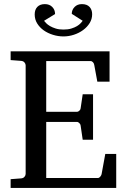

<svg xmlns="http://www.w3.org/2000/svg" viewBox="-20 -923 623 943"><path d="M32.2 0V-43L84 -46.9Q94.7 -47.9 100.3 -54.7Q106 -61.5 106 -68.8V-602.1Q106 -609.4 100.3 -616.2Q94.7 -623 84 -624L32.2 -627.9V-670.9H518.1V-522H458L442.9 -604Q441.9 -611.3 436.8 -617.2Q431.6 -623 424.8 -623H207V-374H357.9Q364.7 -374 370.4 -379.9Q376 -385.7 376 -391.1L386.2 -460H437V-236.8H386.2L376 -306.2Q376 -311.5 370.1 -317.9Q364.3 -324.2 357.9 -324.2H207V-48.8H460.9Q467.3 -48.8 472.7 -55.7Q478 -62.5 479 -67.9L497.1 -167H550.8V0ZM432.6 -853Q432.6 -829.6 420.4 -809.8Q408.2 -790 388.2 -775.4Q368.2 -760.7 343 -752.4Q317.9 -744.1 291.5 -744.1Q265.6 -744.1 240.2 -752Q214.8 -759.8 194.8 -773.9Q174.8 -788.1 162.6 -807.9Q150.4 -827.6 150.4 -852.1Q150.4 -876 163.6 -889.4Q176.8 -902.8 200.2 -902.8Q223.1 -902.8 236.8 -888.7Q250.5 -874.5 250.5 -854L196.3 -820.8Q199.7 -816.4 206.8 -809.1Q213.9 -801.8 225.6 -794.9Q237.3 -788.1 253.4 -783Q269.5 -777.8 291.5 -777.8Q314.5 -777.8 330.8 -783Q347.2 -788.1 358.4 -794.9Q369.6 -801.8 376.2 -809.1Q382.8 -816.4 386.2 -820.8L332.5 -855Q332.5 -874.5 346.2 -888.7Q359.9 -902.8 382.3 -902.8Q407.2 -902.8 419.9 -888.9Q432.6 -875 432.6 -853Z"/></svg>

Font: Charis SIL CyrE
Style: Regular
Weight: 400
Foundry: SIL International
Version: Version 5.000